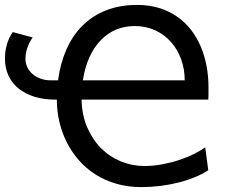

<svg xmlns="http://www.w3.org/2000/svg" viewBox="-20 -745 922 777"><path d="M310.1 -341.8Q311.5 -279.3 333 -229.5Q354.5 -179.7 389.2 -145Q423.8 -110.4 469.2 -91.8Q514.6 -73.2 564 -73.2Q599.1 -73.2 635.3 -79.8Q671.4 -86.4 704.1 -97.2Q736.8 -107.9 764.4 -121.6Q792 -135.3 810.5 -148.9L822.8 -56.2Q798.3 -40 767.1 -27.3Q735.8 -14.6 700.7 -5.9Q665.5 2.9 627.7 7.6Q589.8 12.2 551.8 12.2Q497.1 12.2 450.4 -1.5Q403.8 -15.1 366 -39.3Q328.1 -63.5 299.1 -96.7Q270 -129.9 250.2 -169.2Q230.5 -208.5 220.2 -252.4Q210 -296.4 210 -341.8H205.1Q157.2 -341.8 119.4 -353.5Q81.5 -365.2 54.9 -387Q28.3 -408.7 14.2 -439.5Q0 -470.2 0 -507.8Q0 -536.6 7.8 -564.5Q15.6 -592.3 31.7 -615.2L112.3 -593.3Q98.6 -574.7 90.8 -552Q83 -529.3 83 -507.8Q83 -488.8 90.8 -472.7Q98.6 -456.5 112.3 -444.8Q126 -433.1 144.8 -426.5Q163.6 -419.9 185.5 -419.9H214.8Q224.1 -488.8 249 -545.2Q273.9 -601.6 314.2 -641.6Q354.5 -681.6 409.7 -703.4Q464.8 -725.1 534.7 -725.1Q583.5 -725.1 624 -712.6Q664.6 -700.2 696.8 -677.7Q729 -655.3 752.9 -624.3Q776.9 -593.3 792.5 -556.4Q808.1 -519.5 815.9 -478Q823.7 -436.5 823.7 -393.1V-367.2Q823.7 -360.4 823.5 -353.5Q823.2 -346.7 822.8 -341.8ZM727.5 -419.9Q727.5 -464.8 713.1 -504.9Q698.7 -544.9 672.1 -575Q645.5 -605 608.2 -622.3Q570.8 -639.6 524.9 -639.6Q483.9 -639.6 449 -624.8Q414.1 -609.9 387 -581.5Q359.9 -553.2 341.6 -512.5Q323.2 -471.7 315.4 -419.9Z"/></svg>

Font: Andika CyrE
Style: Regular
Weight: 400
Designer: Victor Gaultney, Annie Olsen, Julie Remington, Don Collingsworth, Eric Hays, Becca Hirsbrunner
Foundry: SIL International
Version: Version 5.000